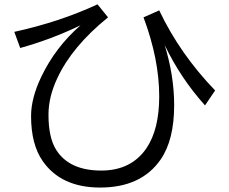

<svg xmlns="http://www.w3.org/2000/svg" viewBox="-20 -800 1040 872"><path d="M44.9 -655.3Q250.5 -700.2 422.9 -780.3L470.7 -721.2Q307.1 -588.9 240.2 -444.8Q200.2 -359.9 200.2 -278.8Q200.2 -174.3 235.4 -119.1Q294.9 -25.4 439.9 -25.4Q576.2 -25.4 645.5 -127.4Q703.1 -212.9 703.1 -362.3Q703.1 -530.8 631.8 -721.2L703.1 -752.9Q796.9 -555.2 957 -389.2L911.1 -321.3Q800.8 -443.8 728 -595.2Q771 -455.1 771 -322.3Q771 -165 710 -76.2Q622.1 51.8 434.6 51.8Q258.3 51.8 174.3 -67.9Q121.1 -144 121.1 -272.5Q121.1 -354 167 -450.2Q231.4 -585.4 345.7 -685.1Q212.9 -621.1 71.8 -582Z"/></svg>

Font: BIZ UDGothic
Style: Regular
Weight: 400
Monospace: yes
Designer: TypeBank Co., Ltd.
Foundry: Morisawa Inc.
Version: Version 1.05